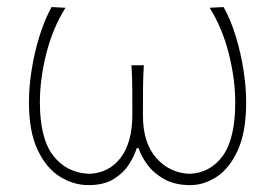

<svg xmlns="http://www.w3.org/2000/svg" viewBox="-20 -516 780 544"><path d="M230.5 8.5Q189 8.5 150.2 -15.2Q111.5 -39 86.8 -90.8Q62 -142.5 62 -226.5Q62 -268.5 69.5 -317Q77 -365.5 91.5 -412.5Q106 -459.5 126 -496L165.5 -494Q129.5 -436.5 111.2 -364.2Q93 -292 93 -226.5Q93 -123.5 131 -74.8Q169 -26 233 -23.5Q289.5 -26 322.2 -69.5Q355 -113 355 -191.5Q355 -231 354.8 -264.5Q354.5 -298 352.5 -331H387.5Q385.5 -297.5 385.2 -263.2Q385 -229 385 -188.5Q385 -111.5 422.5 -68.8Q460 -26 517 -23.5Q576 -26 611.2 -74.5Q646.5 -123 646.5 -226.5Q646.5 -292 628.2 -364.2Q610 -436.5 574 -494L613.5 -496Q634 -459.5 648.2 -412.5Q662.5 -365.5 670 -317Q677.5 -268.5 677.5 -226.5Q677.5 -142.5 654 -90.8Q630.5 -39 594.2 -15.2Q558 8.5 519.5 8.5Q475.5 8.5 445.2 -8.5Q415 -25.5 397.2 -50Q379.5 -74.5 372.5 -96.5H367.5Q361 -74.5 345.2 -50Q329.5 -25.5 301.8 -8.5Q274 8.5 230.5 8.5Z"/></svg>

Font: Commissioner Flair Thin
Style: Regular
Weight: 100
Designer: Kostas Bartsokas
Foundry: Kostas Bartsokas
Version: Version 1.000; ttfautohint (v1.8.3)